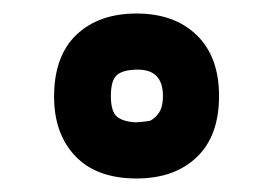

<svg xmlns="http://www.w3.org/2000/svg" viewBox="-20 -714 407 284"><path d="M60 -571Q60 -631 93 -662.5Q126 -694 182 -694Q238 -694 271 -662Q304 -630 304 -572Q304 -513 271 -481.5Q238 -450 182 -450Q123 -450 91.5 -483Q60 -516 60 -571ZM144 -572Q144 -549 153 -541.5Q162 -534 181 -533Q194 -534 200 -535Q206 -536 213.5 -545Q221 -554 221 -572Q221 -611 184 -611Q163 -611 153.5 -603.5Q144 -596 144 -572Z"/></svg>

Font: CMU Sans Serif
Style: Bold
Weight: 700
Version: Version 0.7.0